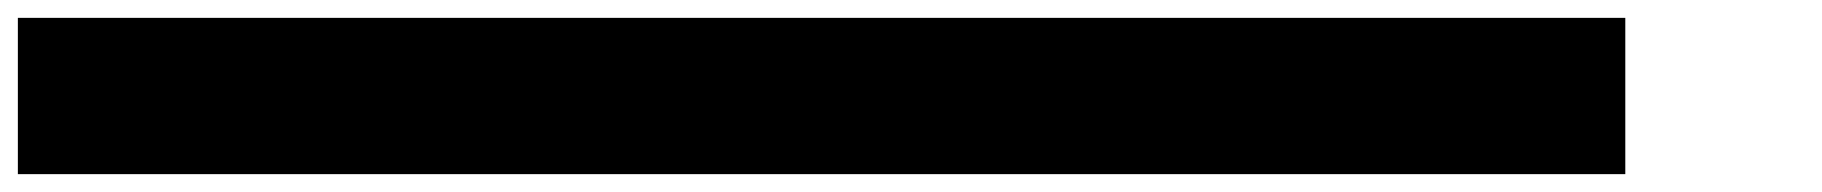

<svg xmlns="http://www.w3.org/2000/svg" viewBox="-20 -195 2040 215"><path d="M1800 -175H0V0H1800Z"/></svg>

Font: Variable Test Axis Matching
Style: Regular
Weight: 400
Version: Version 1.000